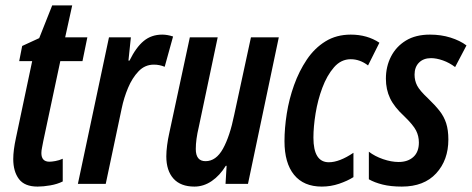

<svg xmlns="http://www.w3.org/2000/svg" viewBox="-20 -680 1745 710"><path d="M119 10Q71 10 50 -18Q29 -46 29 -92Q29 -124 39 -170L99 -454H51L62 -510L125 -539L173 -660H247L221 -542H303L285 -454H203L140 -158Q138 -146 135.5 -134.5Q133 -123 133 -114Q133 -82 163 -82Q171 -82 185 -84.5Q199 -87 212 -93V-9Q192 1 166 5.5Q140 10 119 10Z M268 0 383 -542H464L455 -456H459Q483 -505 511.5 -528.5Q540 -552 580 -552Q599 -552 620 -545L589 -433Q570 -441 549 -441Q516 -441 492.5 -416.5Q469 -392 453.5 -355Q438 -318 430 -279L371 0Z M699 10Q648 10 621.5 -19.5Q595 -49 595 -102Q595 -120 598 -143Q601 -166 606 -188L682 -542H785L715 -210Q704 -164 704 -129Q704 -84 740 -84Q779 -84 804.5 -130Q830 -176 846 -255L908 -542H1011L897 0H814L818 -67H815Q793 -31 763 -10.5Q733 10 699 10Z M1170 10Q1103 10 1067.5 -33.5Q1032 -77 1032 -158Q1032 -206 1040.5 -260Q1049 -314 1067.5 -365.5Q1086 -417 1114.5 -459.5Q1143 -502 1183.5 -527Q1224 -552 1277 -552Q1338 -552 1383 -522L1341 -438Q1311 -461 1277 -461Q1241 -461 1215 -431Q1189 -401 1172 -355.5Q1155 -310 1147 -260.5Q1139 -211 1139 -171Q1139 -80 1196 -80Q1235 -80 1287 -115V-25Q1265 -11 1234 -0.5Q1203 10 1170 10Z M1466 10Q1425 10 1395 2.5Q1365 -5 1344 -17V-119Q1366 -102 1396.5 -91.5Q1427 -81 1454 -81Q1488 -81 1508.5 -99.5Q1529 -118 1529 -153Q1529 -177 1518.5 -197.5Q1508 -218 1475 -250Q1438 -284 1422.5 -316.5Q1407 -349 1407 -389Q1407 -434 1426 -471Q1445 -508 1481 -530Q1517 -552 1570 -552Q1611 -552 1646 -541Q1681 -530 1705 -512L1663 -432Q1642 -448 1618 -456.5Q1594 -465 1574 -465Q1546 -465 1529.5 -448.5Q1513 -432 1513 -404Q1513 -382 1522.5 -363.5Q1532 -345 1563 -316Q1589 -291 1605.5 -270Q1622 -249 1630 -224Q1638 -199 1638 -164Q1638 -88 1593 -39Q1548 10 1466 10Z"/></svg>

Font: Noto Sans ExtraCondensed SemiBold
Style: Italic
Weight: 600
Width: 2
Italic angle: -12°
Designer: Monotype Design Team
Foundry: Monotype Imaging Inc.
Version: Version 2.013; ttfautohint (v1.8.4.7-5d5b)